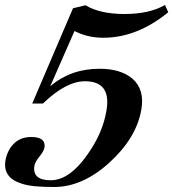

<svg xmlns="http://www.w3.org/2000/svg" viewBox="-29 -732 693 768"><path d="M644 -683Q519 -581 384 -581Q321 -581 269 -608L172 -387Q254 -457 369 -457Q453 -457 500 -418Q551 -374 536 -292Q516 -179 408 -81Q301 16 187 16Q144 16 111.5 13Q79 10 56 2Q-19 -22 -7 -91Q1 -133 27.5 -158.5Q54 -184 96 -184Q155 -184 149 -142Q146 -127 129 -106Q112 -85 109 -71Q98 -11 174 -11Q249 -11 321 -114Q381 -199 396 -285Q419 -407 311 -407Q235 -407 143 -318H100L263 -699L313 -711Q371 -676 469 -676Q568 -676 631 -712Z"/></svg>

Font: DG Didot
Style: Bold Italic
Weight: 700
Designer: David Gatwood, Takis Katsoulidis, and George D. Matthiopoulos
Foundry: David Gatwood
Version: Version 1.0